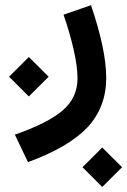

<svg xmlns="http://www.w3.org/2000/svg" viewBox="-20 -367 498 751"><path d="M92.8 10.3 170.4 -66.9 92.8 -144 15.6 -66.9ZM379.9 364.3 457.5 287.1 379.9 210 302.7 287.1ZM228.5 -309.6C244.6 -263.2 257.8 -217.3 268.1 -172.9C278.3 -128.4 283.2 -90.8 283.2 -61C283.2 -9.8 263.7 32.2 224.1 65.9C184.6 99.1 122.6 130.4 38.1 159.7L89.4 267.1C195.3 228.5 272.9 183.1 322.3 130.9C371.1 78.1 395.5 13.7 395.5 -62.5C395.5 -140.6 372.6 -238.8 335.9 -346.7Z"/></svg>

Font: Estedad SemiBold
Style: Regular
Weight: 600
Designer: Amin Abedi
Version: Version 7.3